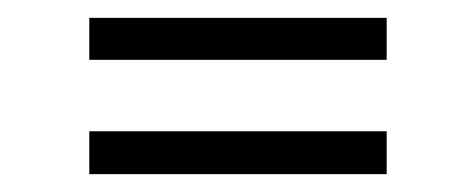

<svg xmlns="http://www.w3.org/2000/svg" viewBox="-20 -331 533 215"><path d="M413 -311V-264H80V-311H413ZM413 -184V-136H80V-184H413Z"/></svg>

Font: Wallpoet
Style: Regular
Weight: 400
Designer: Lars Berggren
Foundry: Lars Berggren
Version: Version 1.000